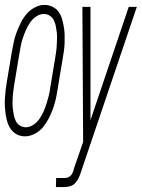

<svg xmlns="http://www.w3.org/2000/svg" viewBox="-36 -548 578 783"><path d="M66 8Q49 8 34.5 1Q20 -6 10 -19Q0 -32 -5 -47.5Q-10 -63 -12.5 -79.5Q-15 -96 -16 -112.5Q-17 -129 -16 -146.5Q-15 -164 -13 -181Q-11 -198 -8 -215L12 -335Q16 -356 20 -376Q24 -396 31.5 -415.5Q39 -435 48.5 -454.5Q58 -474 72 -490.5Q86 -507 105.5 -517.5Q125 -528 145 -528Q162 -528 177 -521Q192 -514 202 -501Q212 -488 216.5 -472.5Q221 -457 224 -440.5Q227 -424 227.5 -407.5Q228 -391 227.5 -373.5Q227 -356 224.5 -339Q222 -322 219 -305L199 -185Q196 -164 191.5 -144Q187 -124 180 -104.5Q173 -85 163 -65.5Q153 -46 139.5 -29.5Q126 -13 106 -2.5Q86 8 66 8ZM192 215 193 178H229Q236 178 243.5 174.5Q251 171 255.5 164.5Q260 158 262.5 150.5Q265 143 267 135L303 31L300 -520H333V-58L489 -520H522Q465 -353 409 -186Q353 -19 296 148Q292 161 287 173Q282 185 273.5 195.5Q265 206 252.5 210.5Q240 215 227 215ZM69 -29Q85 -29 100 -39Q115 -49 125 -63.5Q135 -78 142 -94Q149 -110 154 -126Q159 -142 163 -158Q167 -174 169 -191L189 -311Q191 -324 193 -337.5Q195 -351 195.5 -364Q196 -377 196.5 -390.5Q197 -404 195.5 -417Q194 -430 191.5 -442Q189 -454 183.5 -465.5Q178 -477 167 -484Q156 -491 143 -491Q127 -491 112 -481Q97 -471 87 -456.5Q77 -442 70 -426Q63 -410 57.5 -394Q52 -378 49 -362Q46 -346 43 -329L23 -209Q21 -196 19 -182.5Q17 -169 16 -156Q15 -143 15 -129.5Q15 -116 16.5 -103Q18 -90 20.5 -78Q23 -66 28.5 -54.5Q34 -43 45 -36Q56 -29 69 -29Z"/></svg>

Font: Iosevka SS18 Extralight
Style: Italic
Weight: 200
Italic angle: -9°
Monospace: yes
Designer: Belleve Invis
Foundry: Belleve Invis
Version: Version 25.1.1; ttfautohint (v1.8.4)